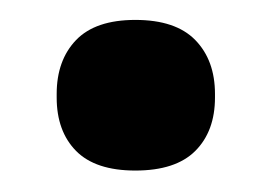

<svg xmlns="http://www.w3.org/2000/svg" viewBox="-20 -356 266 188"><path d="M112.5 -189Q73.5 -189 54.5 -208.2Q35.5 -227.5 35.5 -260.5V-264Q35.5 -297 54.5 -316.8Q73.5 -336.5 112.5 -336.5Q152 -336.5 171.2 -316.8Q190.5 -297 190.5 -264V-260.5Q190.5 -227.5 171.2 -208.2Q152 -189 112.5 -189Z"/></svg>

Font: Anek Gurmukhi Medium
Style: Bold
Weight: 700
Version: Version 1.003